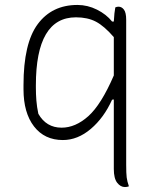

<svg xmlns="http://www.w3.org/2000/svg" viewBox="-20 -556 640 776"><path d="M446 -526Q452 -529 459 -529Q472 -529 481 -517Q490 -505 490 -476V110Q490 145 492 161Q494 177 501 197Q494 200 485 200Q467 200 453.5 182.5Q440 165 440 127V-154L433 -153Q400 -80 347 -35Q294 10 234 10Q160 10 117.5 -45Q75 -100 75 -195V-212Q75 -381 132.5 -458.5Q190 -536 293 -536Q334 -536 372 -517Q410 -498 433 -469H440Q441 -489 442.5 -502Q444 -515 446 -526ZM135 -96Q167 -40 229 -40Q285 -40 337 -86.5Q389 -133 440 -251V-406Q401 -451 367.5 -468.5Q334 -486 287 -486Q125 -486 125 -211V-202Q125 -176 127 -150Q129 -124 135 -96Z"/></svg>

Font: Recursive Sn Csl St Lt
Style: Regular
Weight: 300
Version: Version 1.079;hotconv 1.0.112;makeotfexe 2.5.65598; ttfautoh